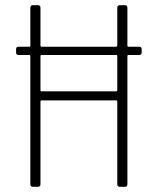

<svg xmlns="http://www.w3.org/2000/svg" viewBox="-20 -720 607 740"><path d="M526 -530V-518Q526 -508 516 -508H475Q471 -508 471 -504V-10Q471 0 461 0H442Q432 0 432 -10V-329Q432 -333 428 -333H140Q136 -333 136 -329V-10Q136 0 126 0H107Q97 0 97 -10V-504Q97 -508 93 -508H52Q42 -508 42 -518V-530Q42 -540 52 -540H93Q97 -540 97 -544V-690Q97 -700 107 -700H126Q136 -700 136 -690V-544Q136 -540 140 -540H428Q432 -540 432 -544V-690Q432 -700 442 -700H461Q471 -700 471 -690V-544Q471 -540 475 -540H516Q526 -540 526 -530ZM432 -372V-504Q432 -508 428 -508H140Q136 -508 136 -504V-372Q136 -368 140 -368H428Q432 -368 432 -372Z"/></svg>

Font: Barlow Semi Condensed ExLight
Style: Regular
Weight: 275
Width: 4
Designer: Jeremy Tribby
Foundry: Tribby Type
Version: Version 1.408